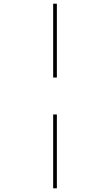

<svg xmlns="http://www.w3.org/2000/svg" viewBox="-20 -780 599 1040"><path d="M268 -360H288V-760H268ZM268 240H288V-160H268Z"/></svg>

Font: Noto Serif Display Thin
Style: Italic
Weight: 100
Italic angle: -12°
Designer: Monotype Design Team
Foundry: Monotype Imaging Inc.
Version: Version 2.009